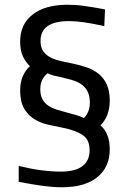

<svg xmlns="http://www.w3.org/2000/svg" viewBox="-20 -779 540 810"><path d="M334 -281Q359 -306 359 -346Q359 -371 351.5 -388.5Q344 -406 330 -418Q316 -430 297 -437Q278 -444 255 -449Q238 -454 217 -458Q196 -462 181 -470Q150 -446 150 -403Q150 -377 159 -360.5Q168 -344 183.5 -333.5Q199 -323 219.5 -316.5Q240 -310 263 -304Q280 -300 300 -294Q320 -288 334 -281ZM241 11Q205 11 163 5.5Q121 0 59 -12V-79Q156 -55 237 -55Q297 -55 327.5 -78Q358 -101 358 -145Q358 -191 327 -210.5Q296 -230 245 -240Q215 -246 183 -253Q151 -260 124.5 -276.5Q98 -293 81.5 -321.5Q65 -350 65 -398Q65 -461 106 -500Q88 -517 76.5 -541.5Q65 -566 65 -604Q65 -677 118 -718Q171 -759 264 -759Q281 -759 297 -758Q313 -757 331 -754.5Q349 -752 371.5 -748.5Q394 -745 423 -739L420 -669Q369 -680 334.5 -685Q300 -690 271 -690Q151 -690 151 -606Q151 -582 160.5 -566Q170 -550 187 -540Q204 -530 227 -524Q250 -518 277 -513Q312 -506 342.5 -496Q373 -486 395.5 -468Q418 -450 430.5 -422.5Q443 -395 443 -355Q443 -290 404 -250Q443 -217 443 -149Q443 -74 390.5 -31.5Q338 11 241 11Z"/></svg>

Font: EncodeSans
Style: Regular
Weight: 400
Designer: Pablo Impallari, Andres Torresi
Foundry: Pablo Impallari, Andres Torresi
Version: Version 1.000; ttfautohint (v1.4.1)